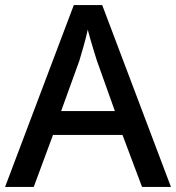

<svg xmlns="http://www.w3.org/2000/svg" viewBox="-20 -737 695 757"><path d="M540 0 463 -205H189L113 0H0L271 -717H383L654 0ZM362 -498Q359 -508 351.5 -531.5Q344 -555 337 -580Q330 -605 326 -620Q319 -588 309 -553Q299 -518 293 -498L221 -299H433Z"/></svg>

Font: Noto Sans Meetei Mayek Medium
Style: Regular
Weight: 500
Designer: Monotype Design Team and Neelakash Kshetrimayum
Foundry: Monotype Imaging Inc.
Version: Version 2.002; ttfautohint (v1.8.4.7-5d5b)